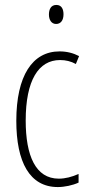

<svg xmlns="http://www.w3.org/2000/svg" viewBox="-20 -747 360 777"><path d="M208 -727C186 -727 178 -709 178 -688C178 -667 188 -650 207 -650C226 -650 237 -665 237 -689C237 -709 230 -727 208 -727ZM214 10C241 10 274 3 298 -8V-43C271 -31 244 -24 218 -24C124 -24 84 -117 84 -259C84 -422 136 -504 223 -504C246 -504 267 -499 287 -488L300 -520C277 -532 251 -539 221 -539C111 -539 46 -440 46 -258C46 -91 100 10 214 10Z"/></svg>

Font: Noto Sans Lao UI ExtCond ExtLt
Style: Regular
Weight: 200
Width: 2
Designer: Monotype Design Team
Foundry: Monotype Imaging Inc.
Version: Version 2.000